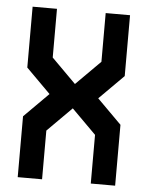

<svg xmlns="http://www.w3.org/2000/svg" viewBox="-51 -726 589 767"><g transform="rotate(5 244.0 -342.0)"><path d="M48.8 -683.6H146.5V-488.3L244.1 -390.6L341.8 -488.3V-683.6H439.5V-439.5L341.8 -341.8L439.5 -244.1V0H341.8V-195.3L244.1 -293L146.5 -195.3V0H48.8V-244.1L146.5 -341.8L48.8 -439.5Z"/></g></svg>

Font: BabelStone Runic Berhtwald
Style: Regular
Weight: 400
Designer: Andrew West
Foundry: BabelStone
Version: Version 7.004;November 9, 2023